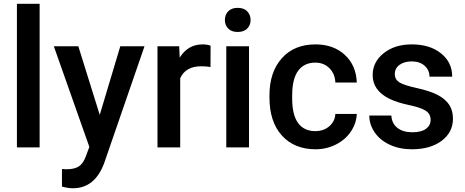

<svg xmlns="http://www.w3.org/2000/svg" viewBox="-20 -770 2429 1003"><path d="M187 0H68.4V-750H187Z M501 -169.9 608.4 -528.3H734.9L524.9 80.1Q476.6 213.4 360.8 213.4Q335 213.4 303.7 204.6V112.8L326.2 114.3Q371.1 114.3 393.8 97.9Q416.5 81.5 429.7 43L446.8 -2.4L261.2 -528.3H389.2Z M1079.6 -419.9Q1056.2 -423.8 1031.2 -423.8Q949.7 -423.8 921.4 -361.3V0H802.7V-528.3H916L918.9 -469.2Q961.9 -538.1 1038.1 -538.1Q1063.5 -538.1 1080.1 -531.2Z M1280.8 0H1162.1V-528.3H1280.8ZM1154.8 -665.5Q1154.8 -692.9 1172.1 -710.9Q1189.5 -729 1221.7 -729Q1253.9 -729 1271.5 -710.9Q1289.1 -692.9 1289.1 -665.5Q1289.1 -638.7 1271.5 -620.8Q1253.9 -603 1221.7 -603Q1189.5 -603 1172.1 -620.8Q1154.8 -638.7 1154.8 -665.5Z M1627 -85Q1671.4 -85 1700.7 -110.8Q1730 -136.7 1731.9 -174.8H1843.8Q1841.8 -125.5 1813 -82.8Q1784.2 -40 1734.9 -15.1Q1685.5 9.8 1628.4 9.8Q1517.6 9.8 1452.6 -62Q1387.7 -133.8 1387.7 -260.3V-272.5Q1387.7 -393.1 1452.1 -465.6Q1516.6 -538.1 1627.9 -538.1Q1722.2 -538.1 1781.5 -483.2Q1840.8 -428.2 1843.8 -338.9H1731.9Q1730 -384.3 1700.9 -413.6Q1671.9 -442.9 1627 -442.9Q1569.3 -442.9 1538.1 -401.1Q1506.8 -359.4 1506.3 -274.4V-255.4Q1506.3 -169.4 1537.4 -127.2Q1568.4 -85 1627 -85Z M2229.5 -143.6Q2229.5 -175.3 2203.4 -191.9Q2177.2 -208.5 2116.7 -221.2Q2056.2 -233.9 2015.6 -253.4Q1926.8 -296.4 1926.8 -377.9Q1926.8 -446.3 1984.4 -492.2Q2042 -538.1 2130.9 -538.1Q2225.6 -538.1 2283.9 -491.2Q2342.3 -444.3 2342.3 -369.6H2223.6Q2223.6 -403.8 2198.2 -426.5Q2172.9 -449.2 2130.9 -449.2Q2091.8 -449.2 2067.1 -431.2Q2042.5 -413.1 2042.5 -382.8Q2042.5 -355.5 2065.4 -340.3Q2088.4 -325.2 2158.2 -309.8Q2228 -294.4 2267.8 -273.2Q2307.6 -252 2326.9 -222.2Q2346.2 -192.4 2346.2 -149.9Q2346.2 -78.6 2287.1 -34.4Q2228 9.8 2132.3 9.8Q2067.4 9.8 2016.6 -13.7Q1965.8 -37.1 1937.5 -78.1Q1909.2 -119.1 1909.2 -166.5H2024.4Q2026.9 -124.5 2056.2 -101.8Q2085.4 -79.1 2133.8 -79.1Q2180.7 -79.1 2205.1 -96.9Q2229.5 -114.7 2229.5 -143.6Z"/></svg>

Font: Vazir Medium FD
Style: Medium-FD
Weight: 500
Designer: Saber Rastikerdar
Foundry: Saber Rastikerdar
Version: Version 30.0.0